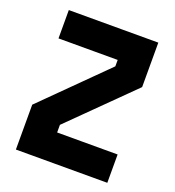

<svg xmlns="http://www.w3.org/2000/svg" viewBox="-128 -801 819 901"><g transform="rotate(20 281.0 -350.0)"><path d="M131.5 -71H442.5H131.5V-203L437 -503.5V-629.5H131H437V-503.5L131.5 -203ZM52.5 0V-224L357.5 -526.5V-558.5H62V-700H509V-478L207 -179.5V-141.5H509V0Z"/></g></svg>

Font: Tourney Thin Black
Style: Regular
Weight: 900
Version: Version 1.015